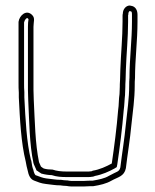

<svg xmlns="http://www.w3.org/2000/svg" viewBox="-20 -706 559 694"><path d="M47 -406C47 -394 47 -383 48 -371V-354C52 -274 56 -190 73 -122C75 -111 77 -100 80 -90C83 -74 89 -58 104 -53C117 -48 128 -43 146 -41C167 -39 178 -36 198 -36C205 -35 212 -34 220 -34C226 -33 232 -32 238 -32H283C290 -32 298 -33 306 -33H317C342 -37 364 -42 383 -53C406 -66 429 -68 435 -98C441 -149 450 -201 455 -255C460 -303 467 -347 467 -398C467 -406 467 -415 468 -424C468 -490 477 -559 477 -627V-653C477 -670 469 -683 454 -685C452 -685 451 -686 449 -686C435 -686 424 -672 424 -657C423 -654 423 -651 423 -648V-628C423 -571 417 -511 415 -455C415 -443 414 -431 414 -419C413 -405 413 -396 413 -392C413 -384 412 -375 412 -366C409 -348 410 -326 407 -308C402 -245 393 -176 384 -115C364 -104 340 -93 315 -89C313 -88 312 -87 311 -87C307 -87 304 -86 301 -86H220C202 -86 184 -88 170 -93C159 -93 148 -94 138 -97C134 -99 131 -102 128 -104C125 -110 123 -115 121 -120C107 -188 106 -268 102 -346C102 -358 101 -369 101 -381V-609C101 -628 108 -640 96 -652C75 -673 50 -650 47 -627ZM67 -406V-625C68 -629 70 -634 73 -637C78 -642 78 -642 82 -638C85 -635 81 -637 81 -609V-381C81 -368 82 -357 82 -346V-345C86 -268 86 -187 101 -116L102 -114V-113C104 -108 107 -102 110 -95L112 -90L117 -87C117 -87 122 -83 129 -79L131 -78H132C143 -75 158 -73 167 -73C185 -67 202 -66 220 -66H301C309 -66 310 -67 311 -67C318 -67 323 -70 323 -70C350 -75 374 -86 394 -97L402 -102L404 -112C413 -173 422 -244 427 -306C430 -327 430 -348 432 -363V-364V-366C432 -374 433 -382 433 -392C433 -396 433 -405 434 -418V-419C434 -430 435 -443 435 -455C437 -511 443 -570 443 -628V-648V-651L444 -654V-657C444 -661 447 -665 448 -666C456 -665 457 -664 457 -653V-627C457 -561 448 -492 448 -425C447 -415 447 -406 447 -398C447 -349 440 -306 435 -257C430 -204 421 -151 415 -101C411 -84 403 -87 373 -70C358 -61 338 -57 315 -53H306C296 -53 288 -52 283 -52H238C234 -52 229 -53 223 -54H222H220C214 -54 208 -55 201 -56H199H198C180 -56 170 -59 148 -61C133 -63 125 -67 111 -72H110C107 -73 103 -79 100 -94L99 -95V-96C96 -104 95 -115 93 -126L92 -127C76 -192 72 -275 68 -354V-372V-373C67 -384 67 -394 67 -406Z"/></svg>

Font: Scribbler
Style: Clr
Weight: 400
Designer: Mew Too
Foundry: Cannot Into Space Fonts
Version: Version 1.001